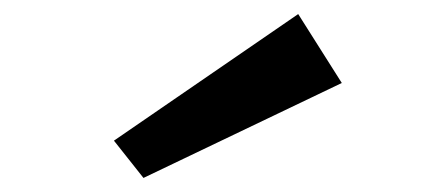

<svg xmlns="http://www.w3.org/2000/svg" viewBox="-20 -773 606 273"><path d="M184 -520 142 -573 404 -753 466 -655Z"/></svg>

Font: Lil Grotesk Bold
Style: Regular
Weight: 700
Designer: Bastien Sozeau
Foundry: NBR — Bastien Sozeau
Version: Version 4.002; ttfautohint (v1.8.4.7-5d5b)